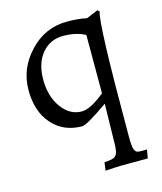

<svg xmlns="http://www.w3.org/2000/svg" viewBox="-108 -557 732 870"><g transform="rotate(-15 258.0 -122.0)"><path d="M245.1 -53.2Q286.1 -53.2 354 -108.9V-382.8Q310.1 -405.8 250 -405.8Q189.9 -405.8 151.4 -360.4Q112.8 -314.9 112.8 -236.8Q112.8 -158.7 150.9 -106Q189 -53.2 245.1 -53.2ZM229 12.2Q143.1 12.2 89.6 -47.6Q36.1 -107.4 36.1 -208.5Q36.1 -309.6 108.9 -386.7Q181.6 -463.9 285.2 -463.9Q335.4 -463.9 377 -455.1L432.1 -478L439.9 -469.2Q420.9 -425.3 420.9 106Q420.9 158.7 426 171.4Q431.2 184.1 438 187Q444.8 189.9 457 189.9H475.1Q479 189.9 482.9 189L484.9 190.9L478 230H386.2Q347.2 230 322.3 231.4Q296.9 232.9 278.8 233.9L284.2 195.8Q324.7 193.8 334.5 184.8Q344.2 175.8 346.7 164.3Q349.1 152.8 350.1 134.8L354 -60.1Q251 12.2 229 12.2Z"/></g></svg>

Font: Alegreya-Regular
Style: Regular
Weight: 400
Designer: Juan Pablo del Peral
Foundry: Juan Pablo del Peral
Version: Version 1.003